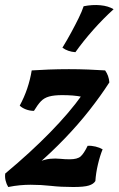

<svg xmlns="http://www.w3.org/2000/svg" viewBox="-29 -740 475 769"><path d="M4 9Q-3 -2 -6.5 -16.5Q-10 -31 -8 -45Q94 -130 172.5 -210.5Q251 -291 299 -359L301 -352Q281 -356 261.5 -357.5Q242 -359 220 -359Q188 -359 168 -353.5Q148 -348 135 -334.5Q122 -321 107 -296Q90 -296 74.5 -302Q59 -308 50 -317Q68 -350 80 -385.5Q92 -421 98 -458Q128 -460 166.5 -461.5Q205 -463 247 -463Q287 -463 324.5 -461.5Q362 -460 392 -458Q407 -437 409 -410Q375 -357 329.5 -299Q284 -241 229.5 -184.5Q175 -128 115 -76L122 -90Q150 -102 171.5 -104Q193 -106 211.5 -104Q230 -102 250 -102Q281 -102 294 -113.5Q307 -125 322 -156Q337 -157 353.5 -153Q370 -149 382 -142Q371 -115 363 -80.5Q355 -46 353 -15Q346 -3 327 3Q308 9 264 9Q215 9 175.5 4.5Q136 0 93 0Q73 0 51 2Q29 4 4 9ZM306 -715Q341 -722 373 -719Q405 -716 426 -703Q385 -666 345 -621Q305 -576 273 -531Q243 -533 221 -549Q240 -580 256.5 -610.5Q273 -641 286 -667.5Q299 -694 306 -715Z"/></svg>

Font: Vollkorn SemiBold
Style: Italic
Weight: 600
Italic angle: -11°
Designer: Friedrich Althausen
Foundry: Friedrich Althausen
Version: Version 5.000